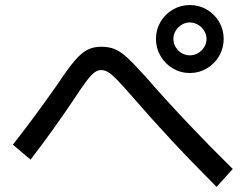

<svg xmlns="http://www.w3.org/2000/svg" viewBox="-20 -770 978 764"><path d="M600.6 -615.2Q600.6 -651.9 618.7 -682.9Q636.7 -713.9 667.7 -731.9Q698.7 -750 735.4 -750Q772 -750 803 -731.9Q834 -713.9 852.1 -682.9Q870.1 -651.9 870.1 -615.2Q870.1 -578.6 852.1 -547.4Q834 -516.1 803 -497.8Q772 -479.5 735.4 -479.5Q698.7 -479.5 667.7 -497.8Q636.7 -516.1 618.7 -547.4Q600.6 -578.6 600.6 -615.2ZM801.8 -615.2Q801.8 -632.3 792.5 -647.5Q783.2 -662.6 767.8 -671.6Q752.4 -680.7 735.4 -680.7Q718.3 -680.7 703.1 -671.6Q688 -662.6 679 -647.5Q669.9 -632.3 669.9 -615.2Q669.9 -597.7 679 -582.5Q688 -567.4 702.9 -558.6Q717.8 -549.8 735.4 -549.8Q752.9 -549.8 768.1 -558.6Q783.2 -567.4 792.5 -582.5Q801.8 -597.7 801.8 -615.2ZM502 -390.6Q465.3 -432.6 444.8 -453.6Q424.3 -474.6 410.4 -482.9Q396.5 -491.2 382.8 -491.2Q369.1 -491.2 356.2 -481.9Q343.3 -472.7 324.7 -448.2Q306.2 -423.8 273.4 -374Q196.3 -258.3 101.6 -134.8L31.2 -194.3Q117.7 -304.2 210.9 -437.5Q251.5 -499 278.1 -529.5Q304.7 -560.1 328.1 -572Q351.6 -584 382.8 -584Q413.6 -584 436.8 -574.5Q460 -564.9 487.8 -539.3Q515.6 -513.7 563.5 -460Q716.3 -284.7 906.2 -97.7L841.8 -26.4Q741.2 -127 661.4 -212.9Q581.5 -298.8 502 -390.6Z"/></svg>

Font: Pretendard JP Medium
Style: Regular
Weight: 500
Designer: Base glyphs from Inter by Rasmus Andersson; Hangeul glyphs from Noto Sans CJK(Source Han Sans) by Jang Soo-young and Kan
Foundry: Kil Hyung-jin
Version: Version 1.309